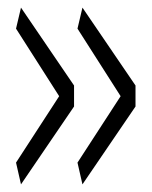

<svg xmlns="http://www.w3.org/2000/svg" viewBox="-20 -522 397 503"><path d="M174 -298V-243L35 -39L22 -96L135 -270L22 -447L35 -502ZM335 -298V-243L196 -39L183 -96L296 -270L183 -447L196 -502Z"/></svg>

Font: Georama SemiCondensed Light
Style: Regular
Weight: 300
Width: 4
Designer: Jean-Baptiste Levee
Foundry: Production Type
Version: Version 1.000